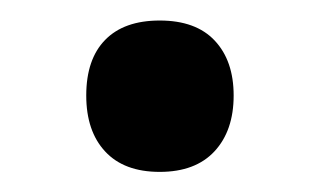

<svg xmlns="http://www.w3.org/2000/svg" viewBox="-20 -155 315 189"><path d="M64.9 -61Q64.9 -96.7 83.5 -115.7Q102.1 -134.8 137.2 -134.8Q172.9 -134.8 191.4 -115Q210 -95.2 210 -61Q210 -26.4 191.2 -6.1Q172.4 14.2 137.2 14.2Q102.1 14.2 83.5 -5.9Q64.9 -25.9 64.9 -61Z"/></svg>

Font: f3_41264          
Style: Regular
Weight: 600
Foundry: Ascender Corporation
Version: Version 1.10